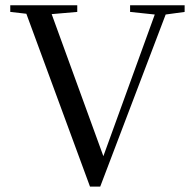

<svg xmlns="http://www.w3.org/2000/svg" viewBox="-20 -683 733 722"><path d="M318.4 18.6 79.1 -631.3 18.6 -638.2V-663.1H270.5V-638.2L174.3 -629.9L368.7 -95.7L562 -628.4L469.2 -638.2V-663.1H674.3V-638.2L603 -628.4L356.9 18.6Z"/></svg>

Font: Elstob
Style: Regular
Weight: 400
Designer: Peter S. Baker
Version: Version 1.015